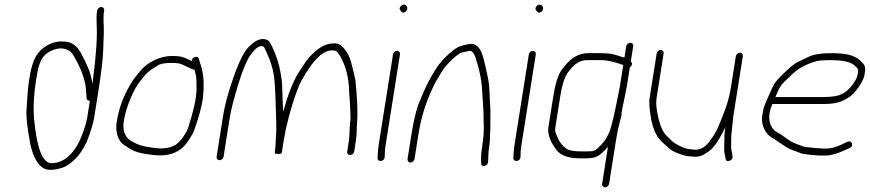

<svg xmlns="http://www.w3.org/2000/svg" viewBox="-20 -694 3747 827"><path d="M398.8 -649 397.4 -640C395.7 -629.3 395.3 -612.3 396.3 -589C399.5 -537.9 394.6 -461.6 381.5 -360C380.1 -348.7 379.2 -340 378.9 -334C377.6 -338.7 375.4 -348.2 372.1 -362.8C364.5 -396.7 348.9 -425.8 334.1 -455C315.8 -495 289.3 -515 254.6 -515C225.1 -517.5 196.4 -508.8 168.5 -489C128.5 -458.9 116.2 -417.7 105.1 -347.6C100.8 -320.6 97.1 -277.2 93.9 -217.1C92.4 -188.5 98 -140.5 110.6 -73C122.4 -19.3 141.6 15.4 168.1 31C186.5 41 214.6 39.7 252.3 27.1C266 22.5 282.6 10.9 302.1 -7.6C321.6 -26.1 339 -51.9 354.5 -85C371.3 -128.3 381.8 -163 385.9 -189L402.4 -293C416.2 -380.3 423.6 -441.7 424.5 -477C425.5 -512.3 426.3 -537.7 427.1 -553C428.4 -578.9 423.3 -614.1 427.4 -640L428.8 -649C430 -656.9 424.1 -664 416.2 -664C408.2 -664 400 -656.9 398.8 -649ZM367.2 -260 355.9 -189C349.6 -148.9 323.3 -83.9 314.2 -71C294 -33.7 255.4 9 202.1 9C163.6 9 138.5 -54.7 126.8 -182C122.4 -230 125.5 -287.1 135.9 -353.2C144.6 -407.7 153.2 -444.9 184.3 -466C198.1 -475.4 204.4 -476.4 218.3 -482C243.9 -489 265.9 -485.2 284.4 -470.8C296.3 -461.5 325.9 -401.2 331.1 -386C337.3 -368.1 347.6 -342.3 349.4 -316.2C350.5 -299.4 351.6 -287.7 352.5 -281L352.9 -271C353.8 -263.7 358.5 -260 367.2 -260Z M817.4 -394C817.8 -392 819.5 -385.6 822.7 -374.8C825.8 -364 827 -340.8 826.3 -305.1C825.6 -269.5 813.6 -215.6 790.4 -143.5C786 -129.8 775.3 -112 758.3 -90C734.2 -59.8 694.7 -48.9 639.6 -57.5C595.7 -64.3 580.9 -65.5 539.3 -90C516.1 -108.2 507.5 -135.8 513.3 -172.7C523.1 -234.3 556.6 -312.9 585.3 -346C592.2 -354 599.5 -363 607.1 -373C623.6 -391.2 636.9 -397.1 658.7 -411.5C670.2 -419.2 689.3 -423 716 -423C745.6 -423 754.4 -422.2 781.2 -408.5C798.8 -399.5 810.8 -394.7 817.4 -394ZM806.3 -431C802.6 -433 797.6 -435.3 791.4 -438C769.8 -447.2 762.1 -453 720.7 -453C668.3 -453 613.4 -424.3 585.8 -390L562.3 -361.5C554.8 -352.5 546.9 -340.3 538.5 -325C510.2 -276.8 491.7 -225.4 483.1 -171C477.5 -135.8 482.7 -106.8 498.8 -84C504.9 -75.4 521.8 -63.3 549.5 -47.8C560.4 -41.7 577.3 -36.4 600.1 -32L630.9 -27.5C698.9 -17.5 749.3 -33.4 781.9 -75C800.9 -101.1 812.9 -121.6 817.8 -136.5C832.3 -180.6 844.8 -213.5 854.6 -275C859.5 -325 857.7 -366 849 -398C846.8 -406.2 846.2 -413.8 842.5 -420L836.7 -440C835.1 -449 828.1 -451.4 815.8 -447C810.1 -445 807 -439.7 806.3 -431Z M1505.5 -41 1512.9 -88C1517.9 -119.1 1515.7 -138.2 1517.8 -163C1521.6 -202.6 1519.5 -262.3 1511.5 -342.2C1510.3 -354.4 1503.8 -382.6 1492.1 -427C1486.5 -448.3 1477 -467 1463.5 -483C1450.1 -501.4 1433.7 -509.4 1414.3 -507C1382 -507 1347.3 -486.5 1310.2 -445.5C1302.6 -437.1 1287.2 -414.6 1263.9 -378C1240.8 -339.2 1219.4 -283.8 1199.6 -212C1198.1 -227.9 1195.7 -322.5 1194.7 -339C1189 -386.6 1179.9 -426 1167.5 -457.2C1155 -488.4 1146 -507.5 1140.5 -514.5C1134.9 -521.5 1125.9 -525.3 1113.3 -526C1090.4 -526 1066.3 -510.7 1041 -480C1018.1 -449.1 992.8 -388.3 965.1 -297.5C954 -261.2 945.6 -225 939.9 -189L913 -19C911.8 -11.1 917.7 -4 925.6 -4C933.6 -4 941.8 -11.1 943 -19L969.9 -189C974.9 -220.3 987 -267.7 1006.3 -331.1C1025.6 -394.5 1044.2 -438 1062 -461.5C1079.8 -485 1094.8 -496.3 1107 -495.5C1111.9 -495.2 1115.5 -493.5 1117.7 -490.5C1119.9 -487.5 1126.9 -471.9 1138.7 -443.7C1150.6 -415.5 1158.2 -385.3 1161.6 -353.1C1165 -320.9 1167.8 -257.9 1170 -164C1170.5 -142 1170.1 -123.8 1168.8 -109.3C1166.8 -87.4 1167.8 -68.2 1164.9 -50C1164.7 -44.7 1164.3 -39.7 1163.5 -35C1163.1 -32.3 1167.9 -31 1177.9 -31C1187.9 -31 1193.1 -32.3 1193.5 -35L1193.7 -36H1192.7C1193.5 -36.7 1193.9 -37.3 1194 -38L1202.6 -92C1203.7 -99.3 1205.6 -109 1208.2 -121L1210.4 -135C1228.6 -214.3 1248.8 -280 1271.1 -332C1274.8 -340.7 1283.5 -356.1 1297.3 -378.3C1321.6 -417.5 1362.6 -477 1410.5 -477C1425.6 -477 1431.4 -474.2 1438.2 -462C1442.2 -458 1445.7 -452.7 1448.6 -446C1470.5 -405.7 1482.2 -357.7 1483.8 -302C1484.6 -274.7 1487.9 -257.8 1488.3 -226.5C1488.7 -196.6 1491.8 -188.2 1487.5 -161L1484.2 -102C1484 -96.7 1483.6 -92 1482.9 -88L1475.5 -41C1474.2 -33.1 1480.2 -26 1488.1 -26C1496 -26 1504.2 -33.1 1505.5 -41Z M1672.9 -460 1611.1 -70C1609.7 -61.3 1608.7 -52.4 1608.1 -43.2C1607.2 -29.5 1607.2 -29.5 1606.1 -13C1606.2 6.1 1636.8 1.7 1636.7 -17L1637.3 -27C1636.9 -37 1638.1 -51.3 1641.1 -70L1702.9 -460C1704.1 -467.9 1698.2 -475 1690.2 -475C1682.3 -475 1674.1 -467.9 1672.9 -460ZM1708.8 -669.8C1700.5 -662.6 1699.2 -655.7 1704.8 -649C1711.1 -638.3 1718.7 -636.8 1727.6 -644.5C1745.2 -659.7 1725.6 -684.2 1708.8 -669.8Z M1748 6C1756 6 1764.2 -1.1 1765.4 -9L1782.2 -115C1792.4 -179.2 1809.7 -238.9 1834.2 -294.1C1856.2 -343.9 1863.5 -352.8 1883.2 -385.9C1898.5 -411.5 1938.3 -451.7 1962.6 -465C1972.7 -470.5 1989.4 -470.9 2002.2 -475C2012.9 -475 2021.2 -466.3 2027.1 -449C2044.7 -397.4 2054.6 -349.3 2056.6 -304.7C2057.4 -287.2 2058.7 -267.7 2060.4 -246.2C2064.3 -196.5 2061.6 -206.7 2063.7 -153C2064.7 -127.6 2062.1 -95.6 2056 -57C2052.1 -32.3 2051 -10.7 2052.7 8C2049.5 28.3 2081.9 24.8 2082.5 2C2083 -15.8 2083.4 -40.7 2087.2 -64.2C2089.5 -78.9 2090.6 -90.1 2090.5 -97.7C2090.1 -119.4 2092.9 -135.4 2092.2 -160.2C2091.4 -189 2093.5 -212 2091.4 -239C2088.4 -276.4 2089.4 -321.1 2082.3 -355.5C2075.1 -390.5 2068.4 -424.4 2056.3 -463C2043.9 -494.3 2026.1 -508 2002.8 -504.4C1975.3 -500 1955.3 -495.7 1932.1 -477.4C1917.3 -465.8 1907.4 -457 1902.4 -451C1897 -446.3 1892.1 -441.3 1887.6 -436C1876.5 -422.9 1868.1 -415.1 1858 -398C1833.8 -361.1 1811.9 -318.1 1792.6 -269C1776.9 -237 1763.4 -185.7 1752.2 -115L1735.4 -9C1734.2 -1.1 1740.1 6 1748 6Z M2257.9 -460 2196.1 -70C2194.7 -61.3 2193.7 -52.4 2193.1 -43.2C2192.2 -29.5 2192.2 -29.5 2191.1 -13C2191.2 6.1 2221.8 1.7 2221.7 -17L2222.3 -27C2221.9 -37 2223.1 -51.3 2226.1 -70L2287.9 -460C2289.1 -467.9 2283.2 -475 2275.2 -475C2267.3 -475 2259.1 -467.9 2257.9 -460ZM2293.8 -669.8C2285.5 -662.6 2284.2 -655.7 2289.8 -649C2296.1 -638.3 2303.7 -636.8 2312.6 -644.5C2330.2 -659.7 2310.6 -684.2 2293.8 -669.8Z M2677.4 -495 2669.6 -446C2663.2 -447.3 2656.6 -449.2 2650 -451.5C2625.5 -460.1 2611 -465 2566.6 -465H2512.6C2474.6 -465 2441 -446.3 2411.8 -409C2405.5 -401 2405.5 -401 2399.2 -393C2383.8 -371.4 2371.9 -334.1 2363.5 -281L2341.5 -142C2340.6 -136.7 2341.1 -129 2342.8 -119C2346 -97.6 2357 -74.4 2375.6 -49.5C2394.2 -24.5 2427.7 -12 2475.9 -12H2504.9C2526.2 -12 2542.8 -15.2 2554.5 -21.6C2566.2 -28.1 2581 -41.5 2598.8 -62L2573.5 98C2572.2 105.9 2578.2 113 2586.1 113C2594 113 2602.2 105.9 2603.5 98L2632.3 -84C2637.4 -116 2641.3 -136.7 2644.1 -146C2646.9 -155.3 2648.9 -163.8 2650.2 -171.5C2652.1 -183.5 2660.5 -197.2 2656.6 -206L2680.3 -324L2693.1 -405C2694.7 -406.3 2696.2 -407.3 2697.6 -408C2704.3 -416.7 2704.1 -423.7 2696.9 -429L2707.4 -495C2708.7 -503.2 2703.6 -510 2695.3 -510C2686.9 -510 2678.7 -503.2 2677.4 -495ZM2664.6 -414 2650.3 -324C2648.5 -312.7 2642 -280.4 2630.9 -227.2C2619.7 -174 2610.8 -139.5 2604.1 -123.9C2597.3 -108.3 2590.8 -96.4 2584.5 -88.2C2563 -60.4 2545.1 -45.3 2530.8 -43C2525.4 -42.3 2518.3 -42 2509.7 -42H2480.7C2457.8 -42 2440.5 -44.3 2428.8 -49C2406 -58.1 2386.7 -85.9 2379.1 -108C2372.4 -120.4 2369.9 -131.7 2371.5 -142L2393.5 -281C2401.7 -332.7 2414 -368.2 2430.3 -387.4C2436.9 -395.1 2441.8 -401 2445.1 -405C2464.3 -425 2485.2 -435 2507.9 -435H2573.9C2594.6 -435 2624.8 -428 2664.6 -414Z M3149.6 -452 3128 -316C3118.1 -253 3097.5 -204.4 3073.6 -147.7C3064.3 -125.5 3050.2 -102.6 3031.5 -79C3012.3 -56.7 2991.5 -46.8 2968.8 -49.5C2960.3 -50.5 2953 -51.3 2946.7 -52C2926.7 -54.1 2886.7 -74.1 2875.4 -85.8C2866.9 -94.6 2860 -101.3 2854.8 -106C2838.4 -120 2825.6 -145.6 2816.5 -183C2807.4 -220.4 2804.5 -249.4 2807.8 -270L2838.5 -464C2839.7 -471.9 2833.8 -479 2825.9 -479C2817.9 -479 2809.7 -471.9 2808.5 -464L2777.8 -270C2775.4 -255.3 2776.7 -232 2781.7 -200C2789.1 -145.4 2805.6 -106.4 2831.1 -83C2837 -77.7 2847 -68.5 2861.4 -55.5C2875.7 -42.5 2900.7 -31.3 2936.5 -22C2944.4 -21.3 2953.7 -20.5 2964.6 -19.5C2995.1 -16.7 3007.8 -25.1 3032.1 -41.7C3047.4 -52.2 3062.1 -69.5 3076.1 -93.7C3090.2 -117.8 3099.5 -135.3 3104.1 -146C3103.2 -140.1 3102 -126.3 3101 -120C3100.4 -116 3100.1 -107.6 3100.3 -94.9C3100.5 -72.7 3097.9 -56.5 3100 -38L3105.6 -10C3105.7 8.4 3138.4 -1.4 3135.2 -20L3130.6 -48C3129.3 -52.7 3128.9 -58.2 3129.2 -64.5C3129.9 -76.6 3128.8 -106.1 3131 -120L3138.1 -190L3179.6 -452C3180.8 -459.9 3174.9 -467 3167 -467C3159 -467 3150.8 -459.9 3149.6 -452Z M3319.7 -276C3327.7 -294 3334 -310.8 3344.2 -325.8C3349.1 -333 3364.4 -348.4 3389.9 -372C3416.5 -398.4 3451.5 -417.8 3495.1 -430C3507 -433.3 3528.2 -435 3558.9 -435C3597.9 -435 3643.1 -430.6 3663.9 -409.5C3676.6 -396.5 3678 -397.7 3674.2 -374C3672.7 -364 3668.8 -354.3 3662.6 -345C3644.6 -315.5 3624.9 -296.5 3603.6 -288C3588.3 -280 3562.4 -276 3525.7 -276ZM3307 -246H3521C3572.1 -246 3603.5 -250.8 3643.2 -279.7C3664.2 -295 3699.1 -341.8 3704.2 -373.7C3709.5 -407.2 3706.6 -412.1 3688.2 -430.5C3660.1 -458.5 3619.5 -465 3558.6 -465C3516.7 -465 3485.4 -460 3464.7 -450.1C3449.2 -442.7 3434 -435.4 3418.8 -428.2C3391.6 -415.3 3363.5 -385.2 3343.5 -366C3320.2 -343.7 3311.3 -329.4 3295.5 -291.5C3279.1 -252.3 3270.6 -243.6 3263.5 -199C3259 -170.4 3265.2 -144.5 3282.1 -121.5C3295.5 -103.2 3315.6 -96.2 3332.2 -83.5C3345.4 -73.4 3358.5 -66.4 3372.6 -57.1C3385.6 -48.6 3414.9 -40.4 3430 -33.8C3437.9 -30.3 3464.5 -27.1 3509.8 -24H3534.8C3557.5 -24 3584.6 -31.3 3616.3 -46L3638.9 -56C3649.1 -60.8 3652.6 -67.6 3649.1 -76.5C3643.3 -91.4 3630.2 -84.5 3606.4 -72C3580.5 -60 3557.8 -54 3538.3 -54C3507.8 -54 3479.4 -57.9 3456.5 -60C3434.8 -62 3435.4 -66.1 3410.8 -73.9C3396.2 -78.5 3376.4 -90.3 3351.3 -109.5C3344.8 -114.5 3338.1 -118.7 3331.3 -122C3301.9 -136.4 3288.6 -168.2 3294.9 -207.5C3297.9 -226.7 3302.5 -233.5 3307 -246Z"/></svg>

Font: MewTooHand
Style: Ita
Weight: 400
Designer: Mew Too, Robert Jablonski
Version: Version 0.77